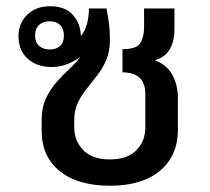

<svg xmlns="http://www.w3.org/2000/svg" viewBox="-20 -582 669 613"><path d="M331 11Q229 11 171 -35.5Q113 -82 113 -165V-199Q113 -239 127 -268.5Q141 -298 161.5 -321Q182 -344 202.5 -363Q223 -382 237 -401Q218 -386 194 -377Q170 -368 145 -368Q98 -368 68.5 -394.5Q39 -421 39 -467Q39 -507 66.5 -534.5Q94 -562 140 -562Q189 -562 213.5 -533.5Q238 -505 238 -467Q251 -481 257.5 -505Q264 -529 264 -555H320Q325 -529 328 -506Q331 -483 331 -456Q331 -419 319.5 -391.5Q308 -364 291 -342Q274 -320 257 -299Q240 -278 228.5 -254Q217 -230 217 -198V-175Q217 -133 245.5 -103Q274 -73 331 -73Q387 -73 415.5 -102.5Q444 -132 444 -175V-281Q444 -351 371 -351V-425Q416 -425 428 -444.5Q440 -464 440 -495V-555H537V-489Q537 -452 523 -426.5Q509 -401 476 -390V-389Q513 -375 530.5 -342.5Q548 -310 548 -269V-168Q548 -85 491 -37Q434 11 331 11ZM138 -424Q159 -424 171.5 -435Q184 -446 184 -468Q184 -491 171.5 -502.5Q159 -514 138 -514Q118 -514 105 -502.5Q92 -491 92 -468Q92 -447 105 -435.5Q118 -424 138 -424Z"/></svg>

Font: Noto Sans Thai Looped Medium
Style: Regular
Weight: 500
Designer: Sasikarn Vongin, Ben Mitchell
Foundry: The Fontpad Ltd
Version: Version 1.001; ttfautohint (v1.8.4.7-5d5b)